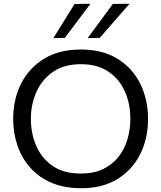

<svg xmlns="http://www.w3.org/2000/svg" viewBox="-20 -989 857 1020"><path d="M412 11Q321 11 253.2 -18.2Q185.5 -47.5 140.2 -98.8Q95 -150 72.5 -216.5Q50 -283 50 -357Q50 -461 92 -544.5Q134 -628 214.2 -677Q294.5 -726 409 -726Q525 -726 604.8 -676.5Q684.5 -627 725.5 -543.2Q766.5 -459.5 766.5 -357.5Q766.5 -252 724.2 -168.8Q682 -85.5 602.8 -37.2Q523.5 11 412 11ZM409.5 -67Q478 -67 527.5 -90.8Q577 -114.5 609.2 -155.5Q641.5 -196.5 657 -248.8Q672.5 -301 672.5 -357.5Q672.5 -438.5 642.8 -504.5Q613 -570.5 554.5 -609.2Q496 -648 409.5 -648Q320.5 -648 261.5 -607.2Q202.5 -566.5 173.2 -500.2Q144 -434 144 -357.5Q144 -280.5 172.5 -214.2Q201 -148 259.8 -107.5Q318.5 -67 409.5 -67ZM445.5 -786.5Q479 -831.5 512.5 -877Q546 -922.5 579.5 -968L668 -969Q627.5 -922.5 588.2 -877.5Q549 -832.5 510 -788ZM263.5 -786.5Q292 -832 319.8 -877.2Q347.5 -922.5 376 -968L460.5 -969Q425.5 -922.5 391.8 -877.5Q358 -832.5 324.5 -788Z"/></svg>

Font: Commissioner
Style: Regular
Weight: 400
Designer: Kostas Bartsokas
Foundry: Kostas Bartsokas
Version: Version 1.000; ttfautohint (v1.8.3)